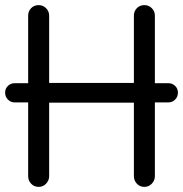

<svg xmlns="http://www.w3.org/2000/svg" viewBox="-30 -720 715 750"><path d="M121 10Q103 10 91.5 -2.5Q80 -15 80 -32V-659Q80 -676 91.5 -688Q103 -700 121 -700Q138 -700 150 -688Q162 -676 162 -659V-32Q162 -15 150 -2.5Q138 10 121 10ZM534 10Q516 10 504.5 -2.5Q493 -15 493 -32V-659Q493 -676 504.5 -688Q516 -700 534 -700Q551 -700 563 -688Q575 -676 575 -659V-32Q575 -15 563 -2.5Q551 10 534 10ZM120 -319V-396H562V-319ZM27 -320Q12 -320 1 -331Q-10 -342 -10 -358Q-10 -374 1 -384.5Q12 -395 27 -395H628Q643 -395 654 -384.5Q665 -374 665 -358Q665 -342 654 -331Q643 -320 628 -320Z"/></svg>

Font: National Park
Style: Regular
Weight: 400
Designer: Andrea Herstowski, Ben Hoepner
Version: Version 1.009